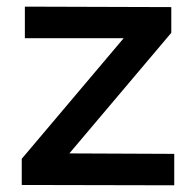

<svg xmlns="http://www.w3.org/2000/svg" viewBox="-20 -552 577 573"><path d="M44.9 0V-78.1L349.1 -438H54.2V-532.2L491.2 -530.8V-454.1L187 -94.2L500 -92.8V1Z"/></svg>

Font: Trueno
Style: Regular
Weight: 400
Designer: Julieta Ulanovsky
Foundry: Julieta Ulanovsky
Version: Version 3.001b | FøM Fix